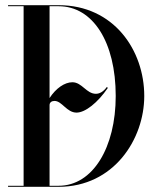

<svg xmlns="http://www.w3.org/2000/svg" viewBox="-20 -720 586 740"><path d="M206 -700H11V-696H71V-4H11V0H206C419 0 536 -184 536 -350C536 -526 419 -700 206 -700ZM171 -4V-315C171 -325 179 -331 190 -331C219 -331 237 -286 275 -286C308.5 -286 356.5 -324 395.5 -381L392 -385C378.5 -366.5 364 -358.5 349.5 -358.5C313 -358.5 296 -403 259 -403C229.2 -403 195.7 -380 171 -342.1V-696H206C338 -696 426 -558 426 -350C426 -152 338 -4 206 -4Z"/></svg>

Font: Picaflor 96 pt
Style: Regular
Weight: 400
Designer: Ariel Martín Pérez
Foundry: Tunera Type Foundry
Version: Version 1.000;hotconv 1.0.109;makeotfexe 2.5.65596